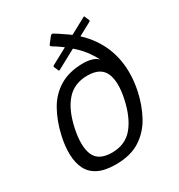

<svg xmlns="http://www.w3.org/2000/svg" viewBox="-163 -783 839 900"><g transform="rotate(-30 256.5 -333.0)"><path d="M463 -239Q449 -173 419 -117Q389 -61 337 -27Q285 7 204 7Q146 7 110 -11Q74 -29 57.5 -62Q41 -95 39.5 -140Q38 -185 50 -238Q66 -309 97 -364Q128 -419 180 -450Q232 -481 308 -481Q330 -481 352 -475Q374 -469 386 -455Q369 -488 349.5 -513Q330 -538 306 -559Q286 -577 264 -593.5Q242 -610 218 -624Q211 -629 216 -636L242 -669Q245 -672 248.5 -673Q252 -674 258 -670Q268 -664 278.5 -657Q289 -650 299 -643Q369 -598 412 -536.5Q455 -475 468 -400Q481 -325 463 -239ZM390 -237Q409 -325 387.5 -373Q366 -421 295 -421Q224 -421 182 -373.5Q140 -326 121 -237Q102 -147 123 -98.5Q144 -50 216 -50Q288 -50 329.5 -99.5Q371 -149 390 -237ZM198 -509Q194 -507 192.5 -507Q191 -507 191 -509L180 -534Q180 -537 180.5 -538.5Q181 -540 185 -542L416 -667Q420 -669 421 -669Q422 -669 423 -666L434 -640Q434 -638 433.5 -637.5Q433 -637 429 -634Z"/></g></svg>

Font: Glory
Style: Italic
Weight: 400
Italic angle: -12°
Designer: Robert Leuschke
Foundry: Robert Leuschke
Version: Version 1.011